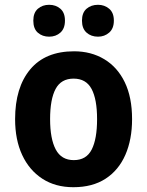

<svg xmlns="http://www.w3.org/2000/svg" viewBox="-20 -771 615 801"><path d="M531 -274Q531 -189 503 -125Q475 -61 420.5 -25.5Q366 10 286 10Q211 10 156.5 -25.5Q102 -61 72.5 -124.5Q43 -188 43 -274Q43 -406 106 -481.5Q169 -557 289 -557Q360 -557 415 -524Q470 -491 500.5 -428Q531 -365 531 -274ZM189 -274Q189 -192 212.5 -147.5Q236 -103 288 -103Q340 -103 362.5 -147Q385 -191 385 -274Q385 -357 362 -400Q339 -443 287 -443Q235 -443 212 -400Q189 -357 189 -274ZM119 -685Q119 -718 138 -734.5Q157 -751 185 -751Q213 -751 232 -734.5Q251 -718 251 -685Q251 -652 232 -635Q213 -618 185 -618Q157 -618 138 -634.5Q119 -651 119 -685ZM322 -685Q322 -718 341 -734.5Q360 -751 389 -751Q416 -751 435.5 -734.5Q455 -718 455 -685Q455 -652 435.5 -635Q416 -618 389 -618Q360 -618 341 -635Q322 -652 322 -685Z"/></svg>

Font: Noto Sans Hebrew SemiCondensed
Style: Bold
Weight: 700
Width: 4
Designer: Monotype Design Team
Foundry: Monotype Imaging Inc.
Version: Version 2.004; ttfautohint (v1.8.4.7-5d5b)